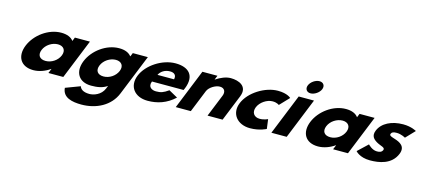

<svg xmlns="http://www.w3.org/2000/svg" viewBox="-73 -1451 5298 2400"><g transform="rotate(15 2576.0 -251.5)"><path d="M163.4 -256C102.8 -106 169.4 15 334.4 15C411.4 15 490 -16 548.7 -58H550.9L527.5 0H720L927.3 -513H732.6L712.8 -464C683.1 -505 629.7 -528 553.8 -528C388.8 -528 224 -406 163.4 -256ZM370.2 -256C398.9 -327 477.4 -377 551.1 -377C623.7 -377 661.8 -327 633.1 -256C604.8 -186 529.6 -136 453.7 -136C374.5 -136 341.9 -186 370.2 -256Z M774 126C782.9 251 908.5 275 1026.2 275C1218.7 275 1394.4 186 1463.8 14L1676.8 -513H1482.1L1463.5 -467H1460.2C1429.7 -506 1378.1 -528 1303.3 -528C1138.3 -528 973.5 -406 912.9 -256C852.3 -106 918.9 15 1083.9 15C1160.9 15 1231 5 1289.7 -37L1274.4 1C1237.6 92 1142.3 121 1088.4 121C1003.7 121 970.6 86 962.2 55ZM1119.7 -256C1148.4 -327 1226.9 -377 1300.6 -377C1373.2 -377 1411.3 -327 1382.6 -256C1354.3 -186 1279.1 -136 1203.2 -136C1124 -136 1091.4 -186 1119.7 -256Z M2214.5 -232C2218 -238 2222.5 -249 2225.3 -256C2298 -436 2204.3 -528 2032.7 -528C1862.2 -528 1673.2 -406 1612.6 -256C1552.4 -107 1642.8 15 1813.3 15C1938.7 15 2057 -22 2160 -119L2045.1 -183C1979.2 -137 1947.3 -126 1884.6 -126C1835.1 -126 1773.4 -153 1805.3 -232ZM1850.4 -330C1872.7 -377 1924.6 -413 1991.7 -413C2048.9 -413 2077.9 -384 2064.9 -330Z M2175.5 0H2370.2L2487.3 -290C2507.9 -341 2584.9 -390 2643.2 -390C2705.9 -390 2724.6 -341 2704 -290L2586.8 0H2781.5L2918.1 -338C2975.9 -481 2850.8 -528 2747.4 -528C2685.8 -528 2618 -499 2557.8 -459H2555.6L2577.4 -513H2382.7Z M3327.4 -383C3385.7 -383 3412.3 -359 3412.3 -359L3527.2 -480C3527.2 -480 3482.8 -528 3357.4 -528C3193.5 -528 2995.7 -406 2934.7 -255C2874.1 -105 2975.2 15 3138 15C3263.4 15 3345.8 -31 3345.8 -31L3329.5 -154C3329.5 -154 3283.5 -130 3225.2 -130C3151.5 -130 3113.6 -186 3142.3 -257C3170.6 -327 3253.7 -383 3327.4 -383Z M3413 0H3611L3823.5 -526H3625.5ZM3699.5 -690C3680.1 -642 3706.8 -602 3757.4 -602C3808 -602 3867.1 -642 3886.5 -690C3905.9 -738 3879.1 -778 3828.5 -778C3777.9 -778 3718.9 -738 3699.5 -690Z M3847.4 -256C3786.8 -106 3853.4 15 4018.4 15C4095.4 15 4174 -16 4232.7 -58H4234.9L4211.5 0H4404L4611.3 -513H4416.6L4396.8 -464C4367.1 -505 4313.7 -528 4237.8 -528C4072.8 -528 3908 -406 3847.4 -256ZM4054.2 -256C4082.9 -327 4161.4 -377 4235.1 -377C4307.7 -377 4345.8 -327 4317.1 -256C4288.8 -186 4213.6 -136 4137.7 -136C4058.5 -136 4025.9 -186 4054.2 -256Z M4978.8 -528C4830.3 -528 4708.1 -468 4665.7 -363C4634.6 -286 4677.3 -250 4723.5 -223C4775.2 -193 4835.6 -190 4820.7 -153C4806.9 -119 4772.7 -116 4745.2 -116C4682.5 -116 4629.4 -175 4629.4 -175L4501.3 -54C4501.3 -54 4554.8 15 4691.2 15C4806.7 15 4968.2 -9 5029.2 -160C5071.6 -265 4990.2 -303 4923.9 -324C4881.1 -338 4844.7 -346 4855.7 -373C4865.3 -397 4885.8 -404 4928.7 -404C4988.1 -404 5041.1 -372 5041.1 -372L5151.8 -488C5151.8 -488 5087.7 -528 4978.8 -528Z"/></g></svg>

Font: Hussar
Style: BdWideOblFour
Weight: 700
Foundry: Cannot Into Space Fonts
Version: Version 2.00